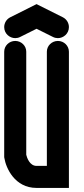

<svg xmlns="http://www.w3.org/2000/svg" viewBox="-28 -917 412 937"><path d="M308.3 -664.5C308.3 -693.6 284.2 -717.2 254.5 -717.2C224.8 -717.2 200.7 -693.7 200.7 -664.7V-107.4H150.4C116.6 -107.4 103.4 -147.9 100.1 -161.7V-664.7C100.1 -693.7 76 -717.2 46.3 -717.2C16.6 -717.2 -7.5 -693.6 -7.5 -664.5V-150.3L-6.8 -146.2C1.2 -96.4 44.2 0.1 150.4 0.1H308.3ZM278.5 -832.8 150.4 -896.9 22.3 -832.8C3.4 -823.4 -7.5 -804.4 -7.5 -784.7C-7.5 -752.5 19.4 -730.9 46.3 -730.9C54.4 -730.9 62.6 -732.7 70.3 -736.6L150.4 -776.6L230.5 -736.6C238.1 -732.8 246.3 -730.9 254.5 -730.9C281.4 -730.9 308.3 -752.6 308.3 -784.7C308.3 -804.4 297.4 -823.4 278.5 -832.8Z"/></svg>

Font: Cactron
Style: Bold
Weight: 900
Version: Version 1.0